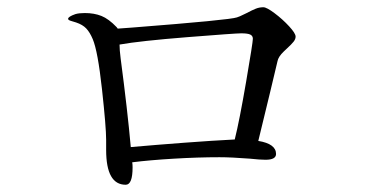

<svg xmlns="http://www.w3.org/2000/svg" viewBox="-20 -620 1040 530"><path d="M796 -519Q796 -512 790.5 -505Q785 -498 773 -487Q771 -485 763.5 -478Q756 -471 751.5 -464Q747 -457 746 -451L726 -367L693 -231Q742 -223 742 -195Q742 -179 713 -179Q697 -179 670 -182Q618 -186 586 -186Q527 -186 460 -182Q393 -178 345 -172Q346 -166 346 -158Q346 -110 327 -110Q273 -110 273 -206V-234Q273 -269 261.5 -374Q250 -479 236 -512Q228 -531 218 -541.5Q208 -552 190 -558Q184 -560 178.5 -561.5Q173 -563 170.5 -564.5Q168 -566 168 -568Q168 -574 188 -581Q198 -584 214 -584Q240 -584 260 -576Q280 -568 302 -545L305 -541L346 -544Q615 -565 634 -572Q643 -575 649.5 -578.5Q656 -582 661 -584Q676 -592 686 -596Q696 -600 707 -600Q716 -600 738 -583.5Q760 -567 778 -547.5Q796 -528 796 -519ZM628 -235Q641 -287 659.5 -395Q678 -503 678 -513Q678 -521 671 -524.5Q664 -528 646 -528Q630 -528 498 -517.5Q366 -507 310 -497Q310 -482 313 -459Q332 -315 341 -214Q409 -220 488.5 -226Q568 -232 628 -235Z"/></svg>

Font: Shippori Mincho
Style: Regular
Weight: 400
Designer: FONTDASU
Foundry: FONTDASU / Google Inc. / but / Adobe
Version: Version 3.110; ttfautohint (v1.8.3)